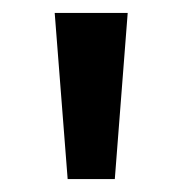

<svg xmlns="http://www.w3.org/2000/svg" viewBox="-20 -734 283 298"><path d="M178.2 -713.9 158.2 -456.1H85L64.9 -713.9Z"/></svg>

Font: f0_46533          
Style: Regular
Weight: 600
Foundry: Ascender Corporation
Version: Version 1.10